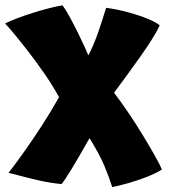

<svg xmlns="http://www.w3.org/2000/svg" viewBox="-20 -694 667 740"><path d="M207.5 -319.5Q183.5 -363.5 151.5 -409.8Q119.5 -456 87.8 -497Q56 -538 32 -566.5Q8 -595 -0.5 -603.5Q17 -612.5 46 -623.5Q75 -634.5 107.8 -644.8Q140.5 -655 170.8 -662.8Q201 -670.5 221 -673.5Q233.5 -657 249.2 -627.8Q265 -598.5 280.5 -567.2Q296 -536 307 -511.8Q318 -487.5 320.5 -480.5Q342.5 -523 359 -571.2Q375.5 -619.5 389 -664Q435 -657.5 476.5 -646Q518 -634.5 549.5 -621.5Q581 -608.5 595.5 -596.5Q586 -575 565.8 -542.8Q545.5 -510.5 519.5 -473.8Q493.5 -437 467.2 -401.2Q441 -365.5 419.5 -336.5Q445 -303.5 474.5 -260Q504 -216.5 531 -172Q558 -127.5 577.8 -92.2Q597.5 -57 604 -40.5Q579 -25 544 -11.5Q509 2 473.8 12Q438.5 22 412.5 27Q400.5 -11.5 382 -55.5Q363.5 -99.5 325 -161.5Q282.5 -86 255 -41Q227.5 4 217 15.5Q168 10.5 122.8 -0.2Q77.5 -11 13 -28Q40 -62.5 73.5 -109.8Q107 -157 142 -211Q177 -265 207.5 -319.5Z"/></svg>

Font: Grandstander Black
Style: Regular
Weight: 900
Designer: Tyler Finck
Foundry: Etcetera Type Co
Version: Version 1.200; ttfautohint (v1.8.3)